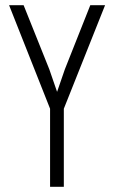

<svg xmlns="http://www.w3.org/2000/svg" viewBox="-20 -720 440 740"><path d="M15 -700 173 -301V0H226V-301L385 -700H328L230 -453L200 -366L170 -453L71 -700Z"/></svg>

Font: Modon Arabic
Style: Regular
Weight: 400
Designer: Ahmedzaza
Foundry: Ahmedzaza
Version: Version 2.010